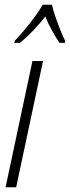

<svg xmlns="http://www.w3.org/2000/svg" viewBox="-20 -786 293 806"><path d="M3.4 0 116.2 -529.8H160.6L47.9 0ZM40 -606 42 -614.7Q72.3 -646.5 105 -687.7Q137.7 -729 159.2 -766.1H198.2Q202.1 -746.6 212.2 -717Q222.2 -687.5 233.6 -659.2Q245.1 -630.9 253.4 -614.7L252.4 -606H229.5Q215.3 -627.4 199 -656.5Q182.6 -685.5 170.4 -716.8Q147.5 -687.5 120.1 -658.7Q92.8 -629.9 64 -606Z"/></svg>

Font: Open Sans Condensed Light
Style: Italic
Weight: 300
Width: 3
Italic angle: -12°
Designer: Monotype Design Team
Foundry: Monotype Imaging Inc.
Version: Version 3.000; ttfautohint (v1.8.4)